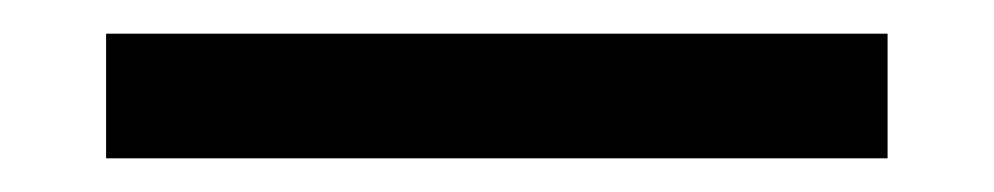

<svg xmlns="http://www.w3.org/2000/svg" viewBox="-20 38 590 114"><path d="M43 132V58H507V132Z"/></svg>

Font: EauTestText Semibold
Style: Regular
Weight: 600
Designer: Christian Thalmann (Catharsis Fonts)
Version: Version 0.001;PS 000.001;hotconv 1.0.88;makeotf.lib2.5.64775